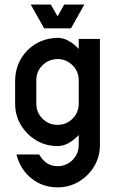

<svg xmlns="http://www.w3.org/2000/svg" viewBox="-20 -641 509 849"><path d="M328.1 -286.1Q328.1 -325.2 300.5 -352.5Q272.9 -379.9 234.4 -379.9Q194.3 -378.9 167.5 -352.1Q140.6 -325.2 140.6 -286.1V-182.6Q140.6 -143.6 168 -116.2Q195.3 -88.9 234.4 -88.9Q273.4 -88.9 300.8 -116.2Q328.1 -143.6 328.1 -182.6ZM328.1 -468.8H421.9V0Q421.9 51.8 396.5 94.2Q371.1 136.7 328.6 162.1Q286.1 187.5 234.4 187.5Q168.9 187.5 119.4 148.2Q69.8 108.9 52.7 42H153.3Q182.1 93.8 234.4 93.8Q273.4 93.8 300.8 66.4Q328.1 39.1 328.1 0V-43.9Q307.1 -21.5 283.4 -8.3Q259.8 4.9 234.4 4.9Q182.6 4.9 140.1 -20.5Q97.7 -45.9 72.3 -88.4Q46.9 -130.9 46.9 -182.6V-286.1Q48.8 -365.7 101.8 -418.7Q154.8 -471.7 234.4 -473.6Q259.8 -473.6 283.4 -460.4Q307.1 -447.3 328.1 -424.8ZM175.3 -515.6 115.7 -621.1H204.6L234.4 -568.8L264.2 -621.1H353L293.9 -515.6Z"/></svg>

Font: Lambda
Style: Regular
Weight: 400
Designer: GGBotNet
Version: 0.22